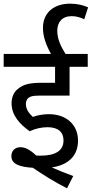

<svg xmlns="http://www.w3.org/2000/svg" viewBox="-20 -916 500 1046"><path d="M239 -223C297 -223 326 -196 326 -151C326 -93 279 -68 201 -68C194 -68 186 -68 177 -69C142 -102 116 -114 91 -114C60 -114 42 -93 42 -65C42 -22 88 -6 159 -2C214 36 277 75 345 110L379 43C338 28 297 12 262 -4C353 -17 405 -68 405 -150C405 -237 341 -294 246 -294C218 -294 186 -289 159 -279C139 -298 121 -319 121 -350C121 -362 125 -374 134 -382C145 -391 158 -395 193 -395H359V-552H458V-622H337C309 -667 292 -705 292 -748C292 -794 317 -828 371 -828C396 -828 418 -821 439 -811L460 -876C433 -888 401 -896 362 -896C278 -896 214 -851 214 -763C214 -716 233 -666 258 -622H0V-552H280V-465H205C140 -465 105 -455 78 -432C56 -415 43 -388 43 -353C43 -287 89 -238 142 -201C171 -215 206 -223 239 -223Z"/></svg>

Font: Noto Sans SemiCondensed
Style: Italic
Weight: 400
Width: 4
Italic angle: -12°
Designer: Monotype Design Team
Foundry: Monotype Imaging Inc.
Version: Version 2.013